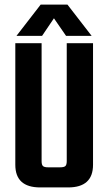

<svg xmlns="http://www.w3.org/2000/svg" viewBox="-20 -820 474 840"><path d="M272 -631H387V-99Q387 0 278 0H156Q47 0 47 -99V-631H162V-115Q162 -99 168 -93.5Q174 -88 190 -88H243Q260 -88 266 -93.5Q272 -99 272 -115ZM216 -740 164 -663H52L158 -800H275L381 -663H269Z"/></svg>

Font: Teko Medium
Style: Regular
Weight: 500
Designer: Manushi Parikh, Jonny Pinhorn
Foundry: Indian Type Foundry
Version: Version 1.106;PS 1.0;hotconv 1.0.78;makeotf.lib2.5.61930; tt